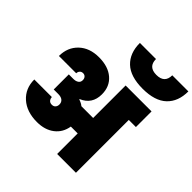

<svg xmlns="http://www.w3.org/2000/svg" viewBox="-260 -1257 1467 1467"><g transform="rotate(45 474.0 -523.5)"><path d="M259 -493Q284 -493 300.5 -504Q317 -515 317 -537Q317 -555 307 -566Q297 -577 281 -577Q264 -577 254 -566Q244 -555 244 -539H57Q57 -632 118 -690.5Q179 -749 281 -749Q381 -749 439 -699Q497 -649 497 -564Q497 -458 402 -418V-414Q431 -405 450 -389H577V-740H857V-571H780V0H577V-222H503Q491 -148 435.5 -105.5Q380 -63 295 -63Q184 -63 117.5 -122.5Q51 -182 51 -279H241Q241 -262 251.5 -249.5Q262 -237 282 -237Q301 -237 311.5 -249Q322 -261 322 -280Q322 -303 306 -316.5Q290 -330 259 -330H210V-493ZM424 -1047H598Q598 -963 686 -963Q774 -963 774 -1047H948Q948 -937 883 -875.5Q818 -814 686 -814Q554 -814 489 -875.5Q424 -937 424 -1047Z"/></g></svg>

Font: Poppins Black
Style: Regular
Weight: 900
Designer: Ninad Kale (Devanagari), Jonny Pinhorn (Latin)
Foundry: Indian Type Foundry
Version: Version 3.200;PS 1.000;hotconv 16.6.54;makeotf.lib2.5.65590